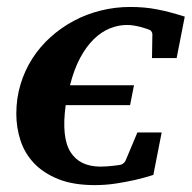

<svg xmlns="http://www.w3.org/2000/svg" viewBox="-20 -520 551 552"><path d="M487.8 -353H417L418 -417Q418.9 -422.9 416.7 -427.2Q414.6 -431.6 412.1 -433.1Q408.2 -435.1 400.9 -437.5Q393.6 -439.9 384.5 -442.4Q375.5 -444.8 365.2 -446.5Q355 -448.2 345.2 -448.2Q319.8 -448.2 295.4 -438.2Q271 -428.2 249.5 -407.2Q228 -386.2 210.4 -353.5Q192.9 -320.8 181.2 -274.9H365.2L354 -217.8H168.9Q156.2 -125 182.6 -83Q209 -41 269 -41Q277.8 -41 287.8 -41.7Q297.9 -42.5 306.6 -43.5Q315.4 -44.4 321.8 -45.4Q328.1 -46.4 329.1 -46.9Q338.9 -51.8 341.8 -60.1L375 -139.2H444.8L420.9 -17.1Q395 -8.8 367.2 -2.4Q343.3 2.9 313.5 7.6Q283.7 12.2 252.9 12.2Q190.4 12.2 147.5 -5.1Q104.5 -22.5 77.6 -51Q50.8 -79.6 38.8 -116.5Q26.9 -153.3 26.9 -192.9Q26.9 -237.8 39.1 -277.8Q51.3 -317.9 73.2 -352.1Q95.2 -386.2 125.7 -413.6Q156.2 -440.9 192.4 -460.2Q228.5 -479.5 269.8 -489.7Q311 -500 354 -500Q375 -500 394.3 -498.3Q413.6 -496.6 432.4 -492.9Q451.2 -489.3 470.5 -484.1Q489.7 -479 511.2 -472.2Z"/></svg>

Font: Charis SIL
Style: Bold Italic
Weight: 700
Italic angle: -11°
Foundry: SIL International
Version: Version 4.112